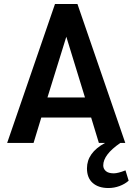

<svg xmlns="http://www.w3.org/2000/svg" viewBox="-20 -720 668 967"><path d="M628 190Q609 207 582 217Q555 227 526 227Q476 227 447 201.5Q418 176 418 128Q418 49 509 0H478L439 -128H188L149 0H16L257 -700H370L611 0H586Q500 59 500 113Q500 130 513 141.5Q526 153 553 153Q574 153 612 138ZM408 -229 314 -535 219 -229Z"/></svg>

Font: Sarabun SemiBold
Style: Regular
Weight: 600
Designer: Suppakit Chalermlarp | Katatrad Co.,Ltd.
Foundry: Cadson Demak Co.,Ltd.
Version: Version 1.000; ttfautohint (v1.6)